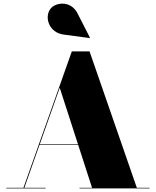

<svg xmlns="http://www.w3.org/2000/svg" viewBox="-20 -1052 870 1072"><path d="M335 -859 480.5 -839.5 482 -842 412.5 -978C374.5 -1052 287 -1039.5 260 -1000.5C227 -952.5 255 -869.5 335 -859ZM15 -3.5V0H235V-3.5H116L200.5 -243H416.5L494 -3.5H424V0H815V-3.5H744L480 -765H381L111 -3.5ZM313.5 -562 415.5 -246.5H202Z"/></svg>

Font: Bodoni* 48pt Fatface
Style: Regular
Weight: 900
Version: Version 2.3